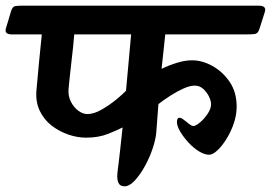

<svg xmlns="http://www.w3.org/2000/svg" viewBox="-76 -632 953 675"><path d="M-55 -533 -37 -593Q-32 -609 -22.5 -610.5Q-13 -612 0 -612H834Q862 -612 855 -590L836 -530Q831 -514 820 -512.5Q809 -511 787 -511H505Q503 -490 499.5 -459Q496 -428 492 -390Q519 -403 547 -411.5Q575 -420 599 -420Q635 -420 671 -400Q707 -380 731.5 -344Q756 -308 756 -257Q756 -228 746 -198.5Q736 -169 720.5 -144Q705 -119 688.5 -103.5Q672 -88 659 -88Q643 -88 623.5 -100Q604 -112 586.5 -131Q569 -150 557.5 -169.5Q546 -189 546 -203Q546 -209 548 -213.5Q550 -218 555 -218Q561 -218 570 -211Q579 -204 588.5 -196.5Q598 -189 604 -189Q612 -189 627 -201.5Q642 -214 654 -232Q666 -250 666 -265Q666 -278 658.5 -293Q651 -308 638.5 -319.5Q626 -331 608 -331Q592 -331 569.5 -321Q547 -311 523.5 -296Q500 -281 481 -266Q479 -244 477.5 -221Q476 -198 474 -174Q473 -148 462 -114Q451 -80 434 -49Q417 -18 398 2.5Q379 23 362 23Q346 23 340.5 11Q335 -1 336.5 -19.5Q338 -38 341 -58Q343 -78 347 -110.5Q351 -143 355 -184Q340 -176 305.5 -162Q271 -148 227 -148Q196 -148 164 -159Q132 -170 105.5 -190.5Q79 -211 64 -242Q49 -273 52 -313Q56 -362 61.5 -416.5Q67 -471 71 -511H-34Q-62 -511 -55 -533ZM165 -319Q163 -295 173 -275Q183 -255 199 -243Q215 -231 231 -231Q254 -231 281 -246.5Q308 -262 332 -281.5Q356 -301 367 -313L385 -511H185Q184 -495 181 -467Q178 -439 174.5 -409Q171 -379 168.5 -354.5Q166 -330 165 -319Z"/></svg>

Font: Alkatra Medium
Style: Regular
Weight: 500
Designer: Suman Bhandary
Version: Version 1.100;gftools[0.9.22]